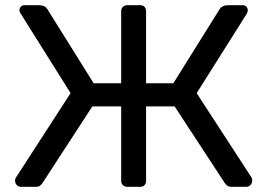

<svg xmlns="http://www.w3.org/2000/svg" viewBox="-20 -720 1031 740"><path d="M61 0Q51 0 44.5 -7Q38 -14 38 -24Q38 -31 41 -35L252 -361L60 -667Q55 -674 55 -680Q55 -688 60 -694Q65 -700 76 -700H129Q142 -700 150 -696Q158 -692 163 -684L341 -399H447V-677Q447 -687 453.5 -693.5Q460 -700 470 -700H520Q531 -700 537 -693.5Q543 -687 543 -677V-399H648L826 -684Q831 -692 839.5 -696Q848 -700 860 -700H915Q925 -700 930 -694Q935 -688 935 -680Q935 -674 931 -667L738 -361L950 -35Q952 -31 952 -24Q952 -14 945.5 -7Q939 0 929 0H873Q862 0 856 -4.5Q850 -9 846 -15L653 -310H543V-22Q543 -13 537 -6.5Q531 0 520 0H470Q460 0 453.5 -6.5Q447 -13 447 -23V-310H336L144 -15Q140 -9 134.5 -4.5Q129 0 118 0Z"/></svg>

Font: RubikRegular
Style: Regular
Weight: 400
Designer: Hubert and Fischer
Foundry: Hubert and Fischer
Version: Version 2.300;gftools[0.9.30]